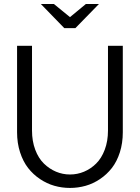

<svg xmlns="http://www.w3.org/2000/svg" viewBox="-20 -928 696 955"><path d="M64.9 -270V-700.2H139.2V-278.8Q139.2 -226.1 155.3 -183.3Q171.4 -140.6 198.5 -114.3Q225.6 -87.9 258.8 -74Q292 -60.1 328.1 -60.1Q364.7 -60.1 397.9 -74Q431.2 -87.9 458 -114.3Q484.9 -140.6 501 -183.3Q517.1 -226.1 517.1 -278.8V-700.2H590.8V-270Q590.8 -216.3 576.2 -170.4Q561.5 -124.5 536.4 -92.3Q511.2 -60.1 477.5 -37.4Q443.8 -14.6 406 -3.9Q368.2 6.8 328.1 6.8Q288.1 6.8 250.5 -3.9Q212.9 -14.6 179 -37.4Q145 -60.1 119.9 -92.3Q94.7 -124.5 79.8 -170.4Q64.9 -216.3 64.9 -270ZM472.2 -908.2 355 -788.1H299.8L183.1 -908.2H248L328.1 -842.8L407.2 -908.2Z"/></svg>

Font: LT Superior
Style: Regular
Weight: 400
Designer: Daniel Lyons
Foundry: LyonsType
Version: Version 1.000